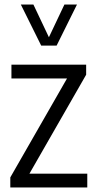

<svg xmlns="http://www.w3.org/2000/svg" viewBox="-20 -828 428 848"><path d="M25.5 0V-44.5L276 -481.5H30.5V-542.5H360.5V-498L110 -61H365.5V0ZM162 -626.5 72 -808H127.5L196 -663.5L264.5 -808H320L230 -626.5Z"/></svg>

Font: Encode Sans Condensed
Style: Regular
Weight: 400
Width: 3
Designer: Multiple Designers
Foundry: Impallari Type
Version: Version 3.000; ttfautohint (v1.8.3) -l 8 -r 50 -G 200 -x 14 